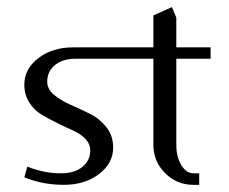

<svg xmlns="http://www.w3.org/2000/svg" viewBox="-20 -516 640 536"><path d="M47.9 -21 56.2 -50.8Q103 -32.2 149.9 -32.2Q188 -32.2 210 -50Q231.9 -67.9 231.9 -96.2Q231.9 -114.3 218.3 -128.4Q204.6 -142.6 184.1 -151.6Q163.6 -160.6 139.9 -172.4Q116.2 -184.1 95.7 -196.3Q75.2 -208.5 61.5 -230.2Q47.9 -252 47.9 -279.8Q47.9 -323.7 87.2 -353.8Q126.5 -383.8 184.1 -383.8H408.2V-473.1L460 -496.1L472.2 -466.8V-383.8H567.9V-352.1H472.2V-111.8Q472.2 -78.1 486.1 -55.2Q500 -32.2 520 -32.2H536.1V0H520Q473.6 0 440.9 -32.7Q408.2 -65.4 408.2 -111.8V-352.1H191.9Q154.8 -352.1 133.3 -334.2Q111.8 -316.4 111.8 -288.1Q111.8 -267.1 130.9 -251.2Q149.9 -235.4 176.8 -223.6Q203.6 -211.9 230.7 -198.5Q257.8 -185.1 276.9 -161.1Q295.9 -137.2 295.9 -104Q295.9 -60.1 256.3 -30Q216.8 0 158.2 0Q99.1 0 47.9 -21Z"/></svg>

Font: Gawaa
Style: Regular
Weight: 400
Designer: T. Christopher White
Version: Version 1.0